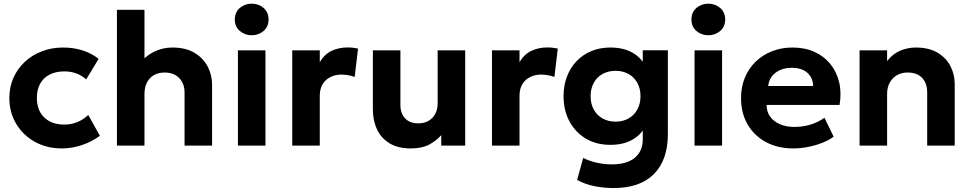

<svg xmlns="http://www.w3.org/2000/svg" viewBox="-20 -772 5148 1018"><path d="M308 15Q228 15 165 -20Q102 -55 65.8 -115.5Q29.5 -176 29.5 -252.5Q29.5 -310 51 -358.8Q72.5 -407.5 111.2 -443.8Q150 -480 202 -500Q254 -520 314.5 -520Q370 -520 417.2 -505Q464.5 -490 503 -460L437 -351Q413 -372.5 383.8 -383Q354.5 -393.5 322 -393.5Q276.5 -393.5 243.8 -377Q211 -360.5 193.2 -329Q175.5 -297.5 175.5 -253Q175.5 -186.5 214.8 -149Q254 -111.5 322 -111.5Q358.5 -111.5 390.8 -125Q423 -138.5 448 -162.5L509.5 -52Q468 -21 415 -3Q362 15 308 15Z M600 0V-720H746V-395L715.5 -430.5Q748.5 -473 794.5 -496.5Q840.5 -520 894 -520Q964.5 -520 1011.2 -492Q1058 -464 1081.2 -419Q1104.5 -374 1104.5 -323V0H958.5V-281.5Q958.5 -328.5 930.5 -357.8Q902.5 -387 853.5 -387.5Q820.5 -387.5 796.2 -373.8Q772 -360 759 -334.2Q746 -308.5 746 -274V0Z M1241.5 0V-505H1387.5V0ZM1314.5 -585Q1278 -585 1251.5 -607.8Q1225 -630.5 1225 -668.5Q1225 -707 1251.5 -729.8Q1278 -752.5 1314.5 -752.5Q1351 -752.5 1377.5 -729.8Q1404 -707 1404 -668.5Q1404 -630.5 1377.5 -607.8Q1351 -585 1314.5 -585Z M1529.5 0V-505H1675.5V-442.5Q1700 -484.5 1738.5 -502.5Q1777 -520.5 1822.5 -520.5Q1838.5 -520.5 1852 -518.8Q1865.5 -517 1878.5 -514.5L1860.5 -364Q1844.5 -370 1826.5 -373.2Q1808.5 -376.5 1791 -376.5Q1740.5 -376.5 1708 -347Q1675.5 -317.5 1675.5 -263V0Z M2159 15Q2090.5 15 2045.8 -12Q2001 -39 1979 -86Q1957 -133 1957 -192.5V-505H2103V-216Q2103 -171 2127.8 -144.5Q2152.5 -118 2199 -118Q2229 -118 2252 -131.2Q2275 -144.5 2287.8 -168.5Q2300.5 -192.5 2300.5 -224V-505H2446.5V0H2319.5V-55.5Q2293.5 -25.5 2255.2 -5.2Q2217 15 2159 15Z M2588.5 0V-505H2734.5V-442.5Q2759 -484.5 2797.5 -502.5Q2836 -520.5 2881.5 -520.5Q2897.5 -520.5 2911 -518.8Q2924.5 -517 2937.5 -514.5L2919.5 -364Q2903.5 -370 2885.5 -373.2Q2867.5 -376.5 2850 -376.5Q2799.5 -376.5 2767 -347Q2734.5 -317.5 2734.5 -263V0Z M3233.5 225Q3180.5 225 3131.2 215Q3082 205 3040 182L3072 65.5Q3108 83 3146.2 91.2Q3184.5 99.5 3224 99.5Q3304 99.5 3346 64.2Q3388 29 3388 -33.5V-144.5L3407 -113Q3386 -63.5 3337.2 -33.8Q3288.5 -4 3216 -4Q3142 -4 3086.2 -37.2Q3030.5 -70.5 2999.2 -128.8Q2968 -187 2968 -262Q2968 -318 2985.8 -365.2Q3003.5 -412.5 3036.5 -447.2Q3069.5 -482 3115 -501Q3160.5 -520 3216 -520Q3288.5 -520 3337.2 -490.5Q3386 -461 3407 -410.5L3388 -379.5V-505.5H3521V-60.5Q3521 76 3447.5 150.5Q3374 225 3233.5 225ZM3243.5 -127Q3282.5 -127 3312.2 -143.8Q3342 -160.5 3359 -191Q3376 -221.5 3376 -262Q3376 -302.5 3359 -333Q3342 -363.5 3312.2 -380Q3282.5 -396.5 3243.5 -396.5Q3205 -396.5 3175 -380Q3145 -363.5 3128.2 -333Q3111.5 -302.5 3111.5 -262Q3111.5 -221.5 3128.2 -191Q3145 -160.5 3175 -143.8Q3205 -127 3243.5 -127Z M3662.5 0V-505H3808.5V0ZM3735.5 -585Q3699 -585 3672.5 -607.8Q3646 -630.5 3646 -668.5Q3646 -707 3672.5 -729.8Q3699 -752.5 3735.5 -752.5Q3772 -752.5 3798.5 -729.8Q3825 -707 3825 -668.5Q3825 -630.5 3798.5 -607.8Q3772 -585 3735.5 -585Z M4186.5 15Q4104 15 4041.5 -18.5Q3979 -52 3944 -112Q3909 -172 3909 -252.5Q3909 -311 3929.2 -360Q3949.5 -409 3986.2 -444.8Q4023 -480.5 4072.8 -500.2Q4122.5 -520 4182 -520Q4247.5 -520 4298.2 -497Q4349 -474 4382.5 -432.8Q4416 -391.5 4429.2 -336Q4442.5 -280.5 4431.5 -215.5H4044.5Q4044.5 -180.5 4062.8 -154.5Q4081 -128.5 4114.2 -113.8Q4147.5 -99 4192 -99Q4236 -99 4276 -111Q4316 -123 4351.5 -147.5L4400 -47.5Q4376 -29 4340 -14.8Q4304 -0.5 4263.8 7.2Q4223.5 15 4186.5 15ZM4053 -316H4291.5Q4290 -360.5 4260.2 -386.5Q4230.5 -412.5 4178.5 -412.5Q4126.5 -412.5 4092.2 -386.5Q4058 -360.5 4053 -316Z M4537.5 0V-505H4683.5V-448Q4712.5 -486 4752.2 -503Q4792 -520 4835.5 -520Q4906 -520 4951.8 -492.2Q4997.5 -464.5 5019.8 -420.5Q5042 -376.5 5042 -328V0H4896V-282.5Q4896 -330.5 4869.2 -359Q4842.5 -387.5 4792 -387.5Q4760 -387.5 4735.5 -373.2Q4711 -359 4697.2 -333.5Q4683.5 -308 4683.5 -274.5V0Z"/></svg>

Font: Geologica SemiBold
Style: Regular
Weight: 600
Designer: Sindre Bremnes, Frode Helland
Foundry: Monokrom Skriftforlag AS
Version: Version 1.010;gftools[0.9.28]